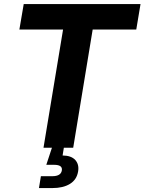

<svg xmlns="http://www.w3.org/2000/svg" viewBox="-20 -748 731 972"><path d="M78.1 -598.6 100.1 -727.5H691.4L669.9 -598.6H449.2L350.6 0H200.2L299.3 -598.6ZM177.2 204.1 187 144H244.6Q288.1 144 293 115.2Q297.9 86.4 254.4 86.4H214.4L250 -21.5H307.1L303.2 0L296.9 39.1Q340.8 39.6 361.1 62Q381.3 84.5 375.5 119.6Q368.7 161.6 334.2 182.9Q299.8 204.1 245.1 204.1Z"/></svg>

Font: Inter Display
Style: Bold Italic
Weight: 700
Italic angle: -9.39999°
Designer: Rasmus Andersson
Foundry: rsms
Version: Version 4.000;git-a52131595